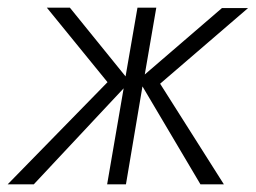

<svg xmlns="http://www.w3.org/2000/svg" viewBox="-46 -480 666 500"><path d="M136 -460 281 -281 312 -460H361L331 -286L532 -459H600L371 -262L537 0H476L325 -255L282 0H233L276 -250L42 0H-26L234 -266L76 -460Z"/></svg>

Font: Jost* Light
Style: Italic
Weight: 300
Italic angle: -10°
Version: Version 3.7